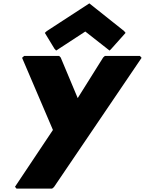

<svg xmlns="http://www.w3.org/2000/svg" viewBox="-20 -852 860 1139"><path d="M592 -511 441 -270 340 -511 331 -520H123L111 -509L294 -81L69 256L78 267H289L300 258L820 -509L810 -520H602ZM246 -657 303 -563 313 -552 486 -665 630 -552 641 -563 725 -657 716 -668 510 -832 258 -668Z"/></svg>

Font: Hussar Woodtype
Style: UltraObl
Weight: 900
Foundry: Cannot Into Space Fonts
Version: Version 1.07